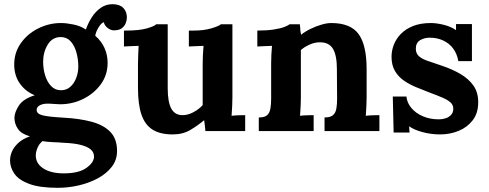

<svg xmlns="http://www.w3.org/2000/svg" viewBox="-20 -626 2336 917"><path d="M256 271Q170 271 120 252.5Q70 234 49 204Q28 174 28 140Q28 119 37 98Q46 77 66.5 57.5Q87 38 123 25Q82 14 65.5 -10.5Q49 -35 49 -63Q49 -89 70 -121.5Q91 -154 146 -171Q104 -188 77 -224Q50 -260 48 -311Q46 -371 78 -417.5Q110 -464 162 -490Q214 -516 271 -516Q297 -516 331 -509Q365 -502 390 -485Q401 -516 418.5 -543.5Q436 -571 461 -588.5Q486 -606 517 -606Q551 -606 568.5 -588.5Q586 -571 586 -542Q586 -530 580.5 -515.5Q575 -501 561.5 -491Q548 -481 524 -481Q509 -481 494 -492.5Q479 -504 476 -520Q463 -516 450 -494Q437 -472 435 -455Q464 -430 479 -397Q494 -364 494 -326Q494 -268 461.5 -223.5Q429 -179 377.5 -153.5Q326 -128 267 -128Q254 -128 238 -129.5Q222 -131 207 -131Q185 -131 170 -123Q155 -115 155 -101Q155 -82 184 -75Q213 -68 283 -64Q360 -60 417.5 -44.5Q475 -29 507 4Q539 37 539 95Q539 138 514 170.5Q489 203 447.5 225.5Q406 248 356 259.5Q306 271 256 271ZM285 202Q356 202 392.5 176Q429 150 429 122Q429 101 413 87.5Q397 74 365.5 66Q334 58 285 56Q263 54 234 53Q205 52 183 48Q168 60 160 78Q152 96 151 113Q149 153 185.5 177.5Q222 202 285 202ZM271 -195Q298 -195 316.5 -212Q335 -229 344.5 -255Q354 -281 354 -308Q354 -343 345 -375.5Q336 -408 317.5 -428.5Q299 -449 270 -449Q230 -449 208 -413Q186 -377 186 -331Q186 -296 196 -264.5Q206 -233 225 -214Q244 -195 271 -195Z M805 16Q745 16 708.5 -7Q672 -30 655.5 -79Q639 -128 639 -205V-320Q639 -338 640 -361.5Q641 -385 642 -407Q626 -406 604.5 -405.5Q583 -405 572 -404V-480H582Q644 -480 680 -490Q716 -500 726 -510H781V-204Q781 -139 798 -107.5Q815 -76 852 -76Q878 -76 904.5 -90.5Q931 -105 948 -124V-320Q948 -338 949 -361.5Q950 -385 952 -407Q936 -406 914.5 -405.5Q893 -405 882 -404V-480H906Q953 -480 989 -490.5Q1025 -501 1035 -510H1090V-161Q1090 -147 1089 -121.5Q1088 -96 1086 -73Q1102 -75 1121.5 -75.5Q1141 -76 1151 -76V0H961Q960 -13 958.5 -26Q957 -39 955 -52Q924 -26 888.5 -5Q853 16 805 16Z M1216 0V-65Q1244 -65 1256 -76Q1268 -87 1271.5 -107.5Q1275 -128 1275 -154V-322Q1275 -340 1276 -362.5Q1277 -385 1279 -407Q1263 -406 1241.5 -405.5Q1220 -405 1209 -404V-480Q1255 -480 1287 -485Q1319 -490 1337.5 -497Q1356 -504 1363 -510H1412Q1414 -497 1414 -491Q1414 -485 1414.5 -479.5Q1415 -474 1418 -460Q1438 -476 1464 -488.5Q1490 -501 1516 -508.5Q1542 -516 1562 -516Q1654 -516 1692.5 -463.5Q1731 -411 1731 -295V-161Q1731 -147 1730 -121.5Q1729 -96 1727 -73Q1744 -75 1763 -75.5Q1782 -76 1792 -76V0H1530V-65Q1558 -65 1570.5 -76Q1583 -87 1586.5 -107.5Q1590 -128 1590 -154L1589 -296Q1589 -361 1570.5 -392.5Q1552 -424 1508 -424Q1483 -424 1458.5 -413Q1434 -402 1417 -387Q1417 -373 1417 -358.5Q1417 -344 1417 -330V-161Q1417 -147 1416 -121.5Q1415 -96 1413 -73Q1429 -75 1448.5 -75.5Q1468 -76 1478 -76V0Z M2082 16Q2039 16 1998 5Q1957 -6 1934 -23L1936 7H1860L1856 -165H1921Q1924 -135 1945 -110Q1966 -85 2000 -70.5Q2034 -56 2076 -56Q2093 -56 2108.5 -61Q2124 -66 2134.5 -77.5Q2145 -89 2145 -106Q2145 -125 2131.5 -137Q2118 -149 2092.5 -160Q2067 -171 2029 -185Q1998 -197 1966.5 -210Q1935 -223 1908.5 -241.5Q1882 -260 1866 -287.5Q1850 -315 1850 -355Q1850 -384 1861 -412.5Q1872 -441 1895 -464.5Q1918 -488 1953.5 -502Q1989 -516 2038 -516Q2065 -516 2099.5 -507.5Q2134 -499 2158 -482V-511H2234V-334H2169Q2163 -369 2144.5 -394Q2126 -419 2097 -432.5Q2068 -446 2032 -446Q2007 -446 1986.5 -434Q1966 -422 1966 -393Q1966 -370 1982 -356.5Q1998 -343 2026 -334Q2054 -325 2088 -313Q2139 -296 2178.5 -273Q2218 -250 2241 -217.5Q2264 -185 2264 -138Q2264 -86 2238 -52Q2212 -18 2170.5 -1Q2129 16 2082 16Z"/></svg>

Font: Lora
Style: Weight 700
Weight: 700
Designer: Olga Karpushina, Alexei Vanyashin (Cyrillic)
Foundry: Cyreal
Version: Version 3.001